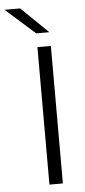

<svg xmlns="http://www.w3.org/2000/svg" viewBox="-111 -856 394 889"><g transform="rotate(-5 86.0 -412.0)"><path d="M144.5 0H82V-639H144.5ZM18 -824.5 142 -704V-703H82L-53.5 -823.5V-824.5Z"/></g></svg>

Font: Anek Gujarati Medium Light
Style: Regular
Weight: 300
Version: Version 1.003